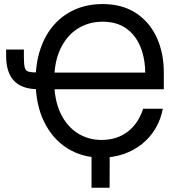

<svg xmlns="http://www.w3.org/2000/svg" viewBox="-20 -757 879 934"><path d="M473.1 9.8Q379.9 9.8 307.6 -35.6Q235.4 -81.1 194.3 -165Q153.3 -249 153.3 -364.3Q153.3 -450.7 176.8 -519.5Q200.2 -588.4 243.4 -637Q286.6 -685.5 346.4 -711.4Q406.2 -737.3 479 -737.3Q573.2 -737.3 639.6 -694.6Q706.1 -651.9 741.5 -576.4Q776.9 -501 776.9 -402.3V-322.8H223.1V-403.8H714.4L686.5 -398.4Q686.5 -471.7 663.3 -528.8Q640.1 -585.9 594 -618.7Q547.9 -651.4 479 -651.4Q412.1 -651.4 358.9 -618.2Q305.7 -585 274.7 -521Q243.7 -457 243.7 -364.3Q243.7 -271 274.4 -206.5Q305.2 -142.1 357.4 -109.1Q409.7 -76.2 473.1 -76.2Q512.2 -76.2 544.4 -86.7Q576.7 -97.2 602.3 -117.2Q627.9 -137.2 646.5 -165Q665 -192.9 676.3 -228H772Q762.2 -175.3 736.1 -131.6Q710 -87.9 670.7 -56.4Q631.3 -24.9 581.3 -7.6Q531.2 9.8 473.1 9.8ZM9.8 -516.1H96.2V-478.5Q96.2 -443.4 100.6 -427.7Q105 -412.1 119.9 -408.2Q134.8 -404.3 165.5 -404.3H186.5V-323.2H164.6Q86.9 -323.2 48.3 -363.8Q9.8 -404.3 9.8 -485.4ZM425.3 156.2V-31.2H513.7L513.2 156.2Z"/></svg>

Font: Adwaita Sans
Style: Regular
Weight: 400
Designer: Rasmus Andersson
Foundry: rsms
Version: Version 4.001;git-9221beed3